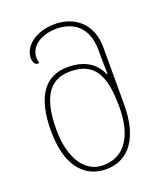

<svg xmlns="http://www.w3.org/2000/svg" viewBox="-142 -866 834 972"><g transform="rotate(-20 274.5 -380.0)"><path d="M263 10C385 10 459 -88 459 -267V-574C459 -707 370 -770 267 -770C165 -770 95 -713 95 -649C95 -628 105 -611 118 -611C121 -611 123 -611 127 -612C124 -622 123 -631 123 -643C123 -703 185 -745 267 -745C358 -745 431 -694 431 -571V-543C431 -515 432 -478 433 -441H429C402 -505 344 -543 255 -543C125 -543 65 -443 65 -267C65 -88 140 10 263 10ZM254 -14C161 -14 93 -105 93 -264C93 -426 140 -518 258 -518C391 -518 432 -432 432 -265C432 -111 374 -14 254 -14Z"/></g></svg>

Font: Noto Serif Georgian Thin
Style: Regular
Weight: 100
Designer: Monotype Design Team, Akaki Razmadze
Foundry: Google LLC
Version: Version 2.003